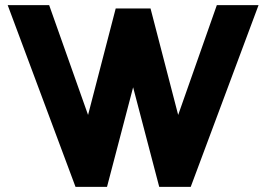

<svg xmlns="http://www.w3.org/2000/svg" viewBox="-20 -730 1040 750"><path d="M602 0 500 -389 398 0H275L10 -710H172L324 -281L432 -697H568L676 -281L827 -710H990L725 0Z"/></svg>

Font: Oxford Sans
Style: Regular
Weight: 800
Designer: Matt McInerney, Pablo Impallari, Rodrigo Fuenzalida
Foundry: Matt McInerney, Pablo Impallari, Rodrigo Fuenzalida
Version: Version 3.000g; ttfautohint (v1.5) -l 8 -r 28 -G 28 -x 14 -D